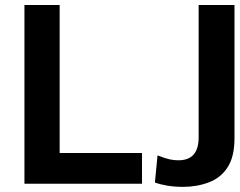

<svg xmlns="http://www.w3.org/2000/svg" viewBox="-20 -733 956 766"><path d="M77.5 0V-713H218V-122.5H546.5V0ZM915.5 -713V-181.5Q915.5 -108 888.2 -65.8Q861 -23.5 813.2 -5.5Q765.5 12.5 710.5 12.5Q677 12.5 648 7.8Q619 3 598 -5L608.5 -113Q641 -100.5 657.8 -97Q674.5 -93.5 691.5 -93.5Q772.5 -93.5 772.5 -184.5V-713Z"/></svg>

Font: Heraclito SemiBold
Style: Regular
Weight: 600
Designer: Kostas Bartsokas (font) & Cristiano Sobral (main changes)
Foundry: Kostas Bartsokas (font) & Cristiano Sobral (main changes)
Version: Version 1.00;July 8, 2020;FontCreator 13.0.0.2655 64-bit